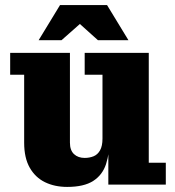

<svg xmlns="http://www.w3.org/2000/svg" viewBox="-20 -726 688 755"><path d="M244 9Q195 9 157 -9.5Q119 -28 97 -66.5Q75 -105 75 -165V-432H20V-518H255V-165Q255 -135 271 -120Q287 -105 313 -105Q332 -105 348 -111.5Q364 -118 373.5 -135Q383 -152 383 -181L411 -182Q411 -124 397 -81Q383 -38 346.5 -14.5Q310 9 244 9ZM406 0V-159L383 -155V-432H313V-518H565V-86H632V0ZM132 -568 216 -706H401L485 -568H365L256 -666H333L222 -568Z"/></svg>

Font: Montagu Slab
Style: Bold
Weight: 700
Designer: Florian Karsten
Foundry: Florian Karsten
Version: Version 1.000